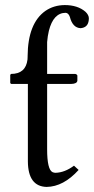

<svg xmlns="http://www.w3.org/2000/svg" viewBox="-20 -718 367 750"><path d="M164.1 -390.1V-134.8Q164.1 -55.2 185.5 -45.4Q191.4 -43 196.8 -43Q232.9 -43.9 269 -70.8L287.1 -54.2Q228 11.2 162.1 12.2Q89.8 10.3 88.9 -86.9V-390.1H23.9Q20.5 -392.1 20 -394V-424.8Q21.5 -428.2 22.9 -429.2Q80.6 -429.2 87.4 -485.4Q87.9 -491.2 87.9 -496.1V-499Q88.9 -627 157.2 -675.3Q189.9 -697.8 232.9 -698.2Q283.7 -698.2 314 -671.9Q326.7 -659.7 327.1 -647Q327.1 -614.3 301.3 -608.9Q297.4 -608.4 294.9 -607.9Q263.7 -609.4 252.9 -651.9Q247.6 -667 236.8 -668Q188.5 -668 170.9 -597.7Q166 -577.1 164.1 -553.7V-429.2H273.9Q280.8 -427.7 282.2 -422.9V-402.8Q280.8 -390.6 257.8 -390.1Z"/></svg>

Font: Linux Biolinum O
Style: Regular
Weight: 400
Designer: Philipp H. Poll
Foundry: Philipp H. Poll
Version: Version 1.0.4